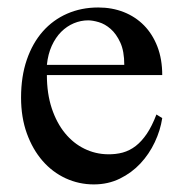

<svg xmlns="http://www.w3.org/2000/svg" viewBox="-20 -481 484 516"><path d="M416 -163.6Q411.1 -130.9 396 -98.9Q380.9 -66.9 357.4 -41.7Q334 -16.6 302.2 -1Q270.5 14.6 231.9 14.6Q192.4 14.6 156.7 -1.7Q121.1 -18.1 94.5 -48.6Q67.9 -79.1 52.2 -122.3Q36.6 -165.5 36.6 -218.8Q36.6 -275.4 52 -320.3Q67.4 -365.2 95 -396.5Q122.6 -427.7 160.6 -444.3Q198.7 -460.9 244.1 -460.9Q281.2 -460.9 312.7 -448.5Q344.2 -436 367.2 -412.6Q390.1 -389.2 403.1 -355.5Q416 -321.8 416 -279.3H106Q106 -229.5 119.1 -189.9Q132.3 -150.4 154.8 -123Q177.2 -95.7 206.8 -81.3Q236.3 -66.9 269 -66.4Q291 -65.9 309.8 -71Q328.6 -76.2 344.7 -88.6Q360.8 -101.1 374.8 -121.8Q388.7 -142.6 400.4 -173.3ZM314 -306.6Q314 -343.8 303.2 -366.9Q292.5 -390.1 277.3 -403.3Q262.2 -416.5 245.6 -421.4Q229 -426.3 216.8 -426.3Q197.3 -426.3 178.5 -418.5Q159.7 -410.6 144.5 -395.5Q129.4 -380.4 119.1 -357.9Q108.9 -335.4 106 -306.6Z"/></svg>

Font: Doulos SIL
Style: Regular
Weight: 400
Designer: Walt Agee, Victor Gaultney, Peter Martin, Debbi Hosken
Foundry: SIL International
Version: Version 4.110; 2011; Maintenance release